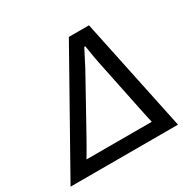

<svg xmlns="http://www.w3.org/2000/svg" viewBox="-176 -847 1021 1009"><g transform="rotate(-30 335.0 -343.0)"><path d="M-24.9 0 360.8 -686H482.9L627 0ZM119.1 -82H515.1Q512.7 -92.8 504.9 -128.2Q497.1 -163.6 495.1 -174.8L429.2 -494.1Q423.3 -521.5 411.1 -600.1H404.8Q383.8 -559.6 351.1 -496.1L172.9 -174.8Q148.4 -130.9 119.1 -82Z"/></g></svg>

Font: Archivo
Style: Italic
Weight: 400
Italic angle: -10°
Designer: Hector Gatti
Foundry: Omnibus-Type
Version: Version 2.001